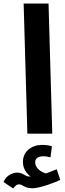

<svg xmlns="http://www.w3.org/2000/svg" viewBox="-74 -752 367 1080"><path d="M80 0 59 -732H199L220 0ZM0 308 -54 272Q-42 244 -20 231.5Q2 219 20 219Q43 219 60.5 230Q78 241 92 241Q106 241 118 240Q130 239 139 235L125 257Q97 246 76 219.5Q55 193 55 160Q55 115 86.5 89Q118 63 164 63Q178 63 192.5 65Q207 67 218 71L210 133Q200 131 191 129Q182 127 171 127Q149 127 136.5 135.5Q124 144 124 160Q124 180 137 194.5Q150 209 167 217Q184 225 195 225L159 231Q186 224 206 215.5Q226 207 245 200L265 260Q257 264 237.5 272Q218 280 194 288Q170 296 147 301.5Q124 307 109 307Q80 307 62 296Q44 285 33 285Q23 285 16 291Q9 297 0 308Z"/></svg>

Font: Noto Sans
Style: Bold
Weight: 700
Designer: Monotype Design Team
Foundry: Monotype Imaging Inc.
Version: Version 2.000;GOOG;noto-source:20170915:90ef993387c0; ttfaut